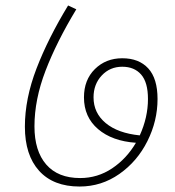

<svg xmlns="http://www.w3.org/2000/svg" viewBox="-20 -689 641 702"><path d="M556 -327Q556 -247 519 -173Q482 -99 416.5 -53Q351 -7 271 -7Q175 -7 123 -64.5Q71 -122 71 -226Q71 -328 113.5 -438.5Q156 -549 229 -669L259 -655Q187 -536 146.5 -430.5Q106 -325 106 -227Q106 -137 149 -87.5Q192 -38 273 -38Q337 -38 390 -73.5Q443 -109 477 -167Q390 -173 338.5 -217Q287 -261 287 -333Q287 -397 327 -436.5Q367 -476 427 -476Q488 -476 522 -439Q556 -402 556 -327ZM491 -194Q521 -260 521 -327Q521 -388 496 -416.5Q471 -445 427 -445Q382 -445 352 -413Q322 -381 322 -333Q322 -276 366.5 -239Q411 -202 491 -194Z"/></svg>

Font: FiraGO UltraLight
Style: Italic
Weight: 200
Italic angle: -8°
Designer: bBox Type GmbH
Foundry: bBox Type GmbH
Version: Version 1.001